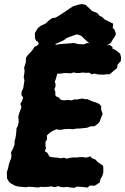

<svg xmlns="http://www.w3.org/2000/svg" viewBox="-20 -895 610 935"><path d="M52.2 9 35.4 -0.4 25 -8 14.2 -26 13.2 -56.2 19.2 -75 22.6 -92.4 28 -109.4 33.8 -122.8 35.6 -137.8 33.6 -153.4 43.2 -170.6 51.2 -192.6 50.8 -206.8 55.4 -224 57.4 -235.6 59.6 -254.8 60.4 -270.8 66.6 -280.8 71.2 -301 70.4 -314.6 69 -326.2 72.8 -342 79.8 -360.2 84.6 -373 79 -389.2 87.6 -403.4 92.6 -420.2 84.2 -432.4 85.6 -449.6 93.2 -466 95.4 -479.8 99 -503.2 95.4 -520 98.4 -536.8 99.6 -553 97.2 -564.6 105.4 -590.4 106.4 -605.6 107.2 -616 119.6 -631.4 134.6 -646.6 149.2 -668.2 159.4 -671.4 167 -679.6 198 -677.4 222.2 -678.6 240.2 -683.6 254.8 -677 269.4 -680.2 289.4 -681.6 305.6 -682.8 341.2 -685.6 359.6 -680.4 387.6 -679.2 406.8 -686 423.4 -683.2 437.4 -680 458.6 -682H477.8L498.4 -674.4L515 -675.8L527.4 -666.6L528.2 -657.8L542.6 -651.4L548.8 -647L565.2 -633.2L569.6 -615L568.2 -597.4L552.2 -579.6L550.2 -563.4L531 -547.8L514.8 -533.6L496.2 -533L484.2 -531.4L455.8 -532.6L440 -536.8L427.2 -533L415 -540.8L393 -540.4L384.6 -542L364.4 -539.4L350.2 -539.6L339.6 -542.4L323.4 -537.8L301.8 -539.4L290.8 -539.2L280.8 -537L258.8 -536.2L256 -525L251.4 -509L246.8 -497L250.6 -486.2L250.2 -473L244.8 -461L249.8 -447L249.2 -431L255.8 -424.2L264.2 -421.4L271.8 -414.2L277 -408.4L292 -406.4L310.6 -408.4L328.4 -406.2L343 -411L352.8 -410.4L382 -415.2L394.6 -411.8L405 -412.4L419 -406L429.8 -401.4L446.4 -396.4L455.8 -392.6L464 -388L472.8 -377.6L472.4 -361.4L479.8 -340.8L473.4 -325L465 -302L455.4 -291.8L440.4 -280.2L421.4 -279.8L404 -272.8L385.8 -271L368.8 -269.2H355.2L334.8 -265.6L320.6 -267.2L292.6 -266.2L281.2 -263.2L264.2 -263L256.6 -266L236.8 -257.8L221.6 -247.8L208.2 -235.2L209.2 -215.8L201.6 -205L201.4 -187L203.8 -172.8L198 -158.8L209.6 -151.6L215 -144L218.8 -134.4L230 -129.8L243.2 -128.4L258.8 -127.4L276.8 -124L290.6 -127.2L304.4 -122.4L320.2 -126L335.8 -128.4L357.4 -128L363 -129.6L381.2 -130L400.2 -127.6L420.2 -133.6L426.8 -125.2L446 -117L454.8 -106.8L464 -100.4L481 -88.8L483 -81L483.2 -54.8L478.2 -38.2L468.6 -21.2L465.6 -6.2L441 9.6L417.8 8.4L406.2 18.4L377.2 15L354.8 14L340.4 20L322.2 17.6L305 15.2L293.4 16.8L276 16.2L266 11.4L245.2 16.4L229.8 12.4L216.6 14.6L189 15.8L182.4 14.4L164.6 18L135.4 15.2L117.6 14.6L106 16.8L70.4 13.6ZM170.6 -675.8 164.6 -692.6 156.4 -695.8 150.6 -708.4 149.8 -733.8 164 -758.2 178 -769.2 201.4 -780 220.6 -797.6 234.6 -807 251.4 -809.4 270.2 -820.8 293.8 -836.2 324.2 -857 336.8 -864.6 358.4 -871.4 377.8 -875.2 396.2 -871.8 415 -854.6 428.2 -841.6 453.8 -831.4 465.4 -817.4 475.8 -813.6 490.6 -799.4 514.4 -788 531.4 -779.8 529 -759 538.4 -749.8 544.6 -728.6 538.8 -716.4 530 -704.4 519.4 -685.2 498.4 -673.6 494.6 -666.4 464.8 -661.8 446.6 -669.4 440 -669 428.6 -674.6 401.4 -695.6 384.6 -711.8 374.6 -721.2 354 -727.8 318.2 -715.2 305.2 -710 291.6 -699.6 258.2 -684.4 245.6 -679.6 222.2 -674.6 203.2 -678.4 193.4 -675.4Z"/></svg>

Font: Winky Rough
Style: Italic
Weight: 400
Italic angle: -8.97852°
Designer: Simon Atzbach
Foundry: typofactur
Version: Version 1.206